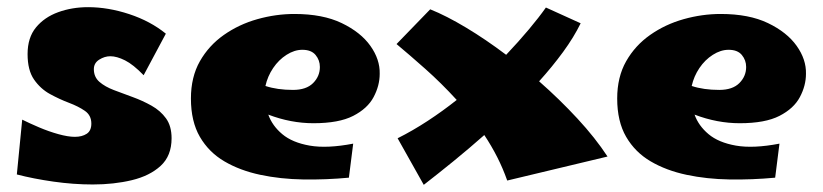

<svg xmlns="http://www.w3.org/2000/svg" viewBox="-20 -494 2297 536"><path d="M239 21Q185 21 129 13Q73 5 27 -7L42 -160Q62 -150 89 -138.5Q116 -127 143 -119.5Q170 -112 189 -112Q209 -112 222 -120.5Q235 -129 235 -149Q235 -172 217 -184.5Q199 -197 172.5 -207Q146 -217 119.5 -231.5Q93 -246 75 -272Q57 -298 57 -343Q57 -389 80.5 -417.5Q104 -446 142.5 -460Q181 -474 226 -474Q282 -474 341 -454.5Q400 -435 443 -400L381 -284Q352 -314 329 -325.5Q306 -337 288 -337Q272 -337 257 -327.5Q242 -318 242 -301Q242 -279 257.5 -265.5Q273 -252 298 -242.5Q323 -233 350.5 -223Q378 -213 403 -199Q428 -185 443.5 -163.5Q459 -142 459 -108Q459 -59 428.5 -31Q398 -3 348 9Q298 21 239 21Z M954 2Q890 8 826.5 7Q763 6 706.5 -6Q650 -18 606.5 -43.5Q563 -69 538 -112Q513 -155 513 -219Q513 -279 538 -323Q563 -367 605 -396.5Q647 -426 698.5 -440.5Q750 -455 802 -455Q881 -455 934 -429.5Q987 -404 1014 -366Q1041 -328 1040 -288Q1040 -255 1023 -223Q1006 -191 966 -170.5Q926 -150 855 -150Q792 -150 729 -174Q740 -143 768 -119.5Q796 -96 844.5 -87.5Q893 -79 966 -93ZM824 -355Q802 -355 780 -341Q758 -327 742.5 -304Q727 -281 721 -254Q754 -243 798 -243Q835 -243 854 -262Q873 -281 873 -307Q873 -326 861 -340.5Q849 -355 824 -355Z M1163 22 1090 -108Q1132 -129 1174 -156.5Q1216 -184 1255 -215Q1212 -262 1167.5 -301.5Q1123 -341 1087 -371L1181 -468Q1226 -450 1281 -417Q1336 -384 1393 -341Q1428 -378 1456.5 -412Q1485 -446 1504 -473L1601 -429Q1582 -390 1552 -349Q1522 -308 1485 -267Q1542 -217 1592 -163Q1642 -109 1676 -57L1396 10Q1384 -24 1368 -55.5Q1352 -87 1332 -117Q1289 -79 1246 -44Q1203 -9 1163 22Z M2144 2Q2080 8 2016.5 7Q1953 6 1896.5 -6Q1840 -18 1796.5 -43.5Q1753 -69 1728 -112Q1703 -155 1703 -219Q1703 -279 1728 -323Q1753 -367 1795 -396.5Q1837 -426 1888.5 -440.5Q1940 -455 1992 -455Q2071 -455 2124 -429.5Q2177 -404 2204 -366Q2231 -328 2230 -288Q2230 -255 2213 -223Q2196 -191 2156 -170.5Q2116 -150 2045 -150Q1982 -150 1919 -174Q1930 -143 1958 -119.5Q1986 -96 2034.5 -87.5Q2083 -79 2156 -93ZM2014 -355Q1992 -355 1970 -341Q1948 -327 1932.5 -304Q1917 -281 1911 -254Q1944 -243 1988 -243Q2025 -243 2044 -262Q2063 -281 2063 -307Q2063 -326 2051 -340.5Q2039 -355 2014 -355Z"/></svg>

Font: Marhey ExtraBold
Style: Regular
Weight: 800
Designer: Nur Syamsi & Bustanul Arifin
Foundry: Namelatype
Version: Version 1.000; ttfautohint (v1.8.4.7-5d5b)